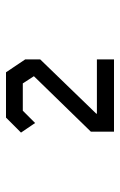

<svg xmlns="http://www.w3.org/2000/svg" viewBox="100 -860 400 640"><g transform="rotate(-90 300.0 -540.0)"><path d="M228 -720 178 -670 210 -623 251 -664H342L366 -627L181 -437V-360H422V-417H241V-419L422 -606V-656L379 -720Z"/></g></svg>

Font: Kode Mono Medium
Style: Regular
Weight: 500
Monospace: yes
Designer: Isa Ozler
Foundry: Kadena LLC
Version: Version 1.206;gftools[0.9.28]